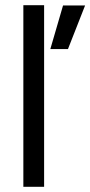

<svg xmlns="http://www.w3.org/2000/svg" viewBox="-20 -720 348 740"><path d="M70 0V-700H150V0ZM174 -531 223 -699H308L242 -531Z"/></svg>

Font: Figtree
Style: Regular
Weight: 400
Designer: Erik Kennedy
Foundry: Erik Kennedy
Version: Version 2.002